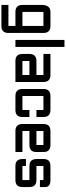

<svg xmlns="http://www.w3.org/2000/svg" viewBox="859 -1583 919 2677"><g transform="rotate(90 1318.5 -244.5)"><path d="M341.8 195.3H48.8V97.7H341.8V0H146.5Q48.8 0 48.8 -97.7V-366.2Q48.8 -488.3 146.5 -488.3H341.8Q439.5 -488.3 439.5 -390.6V97.7Q439.5 195.3 341.8 195.3ZM146.5 -97.7H341.8V-390.6H146.5Z M537.1 -683.6H634.8V0H537.1Z M1123 0H830.1Q732.4 0 732.4 -97.7V-195.3Q732.4 -293 830.1 -293H1025.4V-390.6H732.4V-488.3H1025.4Q1123 -488.3 1123 -390.6ZM830.1 -97.7H1025.4V-195.3H830.1Z M1513.7 0H1318.4Q1220.7 0 1220.7 -97.7V-390.6Q1220.7 -488.3 1318.4 -488.3H1513.7Q1611.3 -488.3 1611.3 -390.6V-293H1513.7V-390.6H1318.4V-97.7H1513.7V-195.3H1611.3V-97.7Q1611.3 0 1513.7 0Z M1806.6 -488.3H2002Q2099.6 -488.3 2099.6 -390.6V-293Q2099.6 -195.3 2002 -195.3H1806.6V-97.7H2099.6V0H1806.6Q1709 0 1709 -97.7V-390.6Q1709 -488.3 1806.6 -488.3ZM2002 -390.6H1806.6V-293H2002Z M2197.3 -146.5H2294.9V-97.7H2490.2V-195.3H2294.9Q2197.3 -195.3 2197.3 -295.4V-395.5Q2197.3 -488.3 2294.9 -488.3H2490.2Q2587.9 -488.3 2587.9 -415V-341.8H2490.2V-390.6H2294.9V-293H2490.2Q2587.9 -293 2587.9 -195.3V-97.7Q2587.9 0 2490.2 0H2294.9Q2197.3 0 2197.3 -97.7Z"/></g></svg>

Font: BabelStone Runic Elder Futhark
Style: Regular
Weight: 400
Designer: Andrew West
Foundry: BabelStone
Version: Version 3.005 March 14, 2022